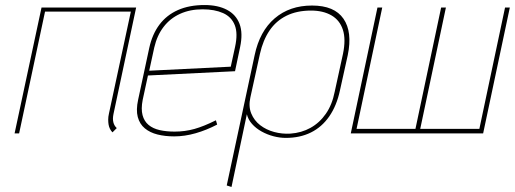

<svg xmlns="http://www.w3.org/2000/svg" viewBox="-20 -530 2046 763"><path d="M431 -77 521 -500H145L38 0H56L159 -484H500L413 -79Q410 -66 410 -55Q410 -44 411.5 -35Q413 -26 417 -18Q421 -10 427 -4L444 -21Q434 -30 430.5 -44Q427 -58 431 -77Z M547 -133 568 -230 914 -247 934 -342Q946 -398 932 -435Q918 -472 882 -491Q846 -510 793 -510Q732 -510 687 -490Q642 -470 613.5 -432Q585 -394 573 -339L529 -134Q520 -93 527.5 -65Q535 -37 555.5 -20Q576 -3 606 4.5Q636 12 672 12Q714 12 757.5 -0.5Q801 -13 843 -35L838 -52Q790 -28 752.5 -17.5Q715 -7 674 -7Q641 -7 614.5 -13Q588 -19 570.5 -33.5Q553 -48 546.5 -72.5Q540 -97 547 -133ZM914 -343 897 -265 573 -249 593 -341Q604 -389 630 -423Q656 -457 695.5 -475Q735 -493 785 -493Q833 -493 866.5 -478Q900 -463 913 -430Q926 -397 914 -343Z M1331 -171 1362 -311Q1381 -403 1345 -455.5Q1309 -508 1220 -508Q1131 -508 1071.5 -457Q1012 -406 992 -311L881 207L900 213L961 -76Q966 -55 981.5 -37.5Q997 -20 1019.5 -7.5Q1042 5 1067 11.5Q1092 18 1116 18Q1172 18 1215.5 -3.5Q1259 -25 1288.5 -67.5Q1318 -110 1331 -171ZM1343 -316 1310 -165Q1300 -114 1275 -78Q1250 -42 1214 -22Q1178 -2 1134 1Q1101 3 1069.5 -5.5Q1038 -14 1014 -32.5Q990 -51 978.5 -79Q967 -107 975 -143L1013 -316Q1025 -370 1051 -408.5Q1077 -447 1118.5 -467.5Q1160 -488 1216 -488Q1264 -488 1297 -469Q1330 -450 1342.5 -412Q1355 -374 1343 -316Z M1987 -500 1885 -18H1650L1752 -500H1733L1631 -18H1397L1499 -500H1480L1374 0H1900L2006 -500Z"/></svg>

Font: Advent Pro Thin
Style: Italic
Weight: 250
Italic angle: -12°
Version: Version 3.000